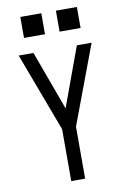

<svg xmlns="http://www.w3.org/2000/svg" viewBox="-101 -1003 703 1063"><g transform="rotate(-10 250.0 -472.0)"><path d="M211 0V-292L45 -735H128L250 -402L372 -735H455L289 -292V0ZM291 -826V-944H409V-826ZM91 -826V-944H209V-826Z"/></g></svg>

Font: Iosevka SS04
Style: Regular
Weight: 400
Monospace: yes
Designer: Belleve Invis
Foundry: Belleve Invis
Version: Version 19.0.0; ttfautohint (v1.8.4)